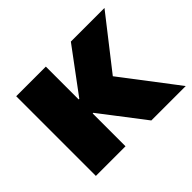

<svg xmlns="http://www.w3.org/2000/svg" viewBox="-114 -676 852 852"><g transform="rotate(-45 312.5 -250.0)"><path d="M61 0V-500H247V-294H251L404 -500H615L403 -229L406 -287L625 0H409L251 -206H247V0Z"/></g></svg>

Font: Nunito Sans 9pt Black
Style: Regular
Weight: 900
Version: Version 3.101;gftools[0.9.27]